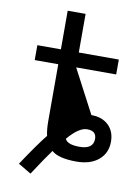

<svg xmlns="http://www.w3.org/2000/svg" viewBox="-89 -752 671 918"><g transform="rotate(10 247.0 -293.0)"><path d="M261.7 -87.9Q273.4 -61.5 332 -61.5Q366.2 -61.5 382.8 -74.2Q399.4 -86.9 399.4 -111.3Q399.4 -130.9 388.2 -140.6Q377 -150.4 354.5 -150.4Q314.5 -150.4 261.7 -87.9ZM170.9 -85.9Q164.1 -115.2 164.1 -156.2V-432.6H49.8V-504.9H164.1V-692.4H251V-504.9H445.3V-432.6H251L362.3 -220.7Q415 -220.7 445.8 -190.9Q476.6 -161.1 476.6 -111.3Q476.6 -55.7 437 -22.5Q397.5 10.7 330.1 10.7Q242.2 10.7 209 -19.5Q180.7 18.6 124 105.5L61.5 68.4Q132.8 -39.1 170.9 -85.9Z"/></g></svg>

Font: Nasu
Style: Regular
Weight: 400
Designer: Ryoko NISHIZUKA (kana &amp; ideographs); Paul D. Hunt (Latin, Greek &amp; Cyrillic); Wenlong ZHANG (bopomofo); Sandoll C
Version: Version 2014.1215